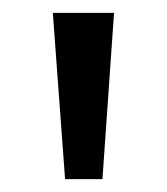

<svg xmlns="http://www.w3.org/2000/svg" viewBox="-20 -734 259 298"><path d="M157 -714 139 -456H81L62 -714Z"/></svg>

Font: Noto Sans Gujarati SemiCondensed
Style: Regular
Weight: 400
Width: 4
Designer: Jelle Bosma - Monotype Design Team, Universal Thirst
Foundry: Monotype Imaging Inc.
Version: Version 2.106; ttfautohint (v1.8.4.7-5d5b)